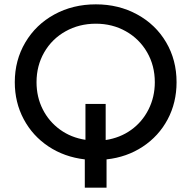

<svg xmlns="http://www.w3.org/2000/svg" viewBox="-20 -728 880 883"><path d="M470 5V135H370V5Q276 -6 203 -54.5Q130 -103 89 -180Q48 -257 48 -350Q48 -451 96.5 -533Q145 -615 230 -661.5Q315 -708 421 -708Q526 -708 611 -661.5Q696 -615 744 -533.5Q792 -452 792 -350Q792 -256 751 -179Q710 -102 636.5 -53.5Q563 -5 470 5ZM692 -350Q692 -426 656.5 -487.5Q621 -549 559 -584Q497 -619 421 -619Q344 -619 281.5 -584Q219 -549 183.5 -487.5Q148 -426 148 -350Q148 -282 176.5 -225.5Q205 -169 256 -132Q307 -95 373 -85V-250H466V-84Q532 -94 583 -130.5Q634 -167 663 -224.5Q692 -282 692 -350Z"/></svg>

Font: Montserrat Alternates Medium
Style: Regular
Weight: 500
Designer: Julieta Ulanovsky
Foundry: Julieta Ulanovsky
Version: Version 7.200